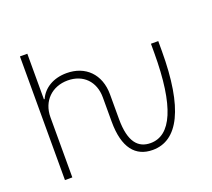

<svg xmlns="http://www.w3.org/2000/svg" viewBox="-124 -889 1174 1061"><g transform="rotate(-20 463.5 -358.5)"><path d="M89.8 0H133.2V-353.7C133.2 -448.9 199.6 -512.4 291.5 -512.4C382.5 -512.4 442.8 -451.3 442.8 -358V-214.8C442.8 -61.1 502.8 9.6 603.7 9.6C752.1 9.6 837 -150.6 837 -487.6V-545.5H794V-493.3C794 -175.1 725.1 -30.2 605.5 -30.2C533 -30.2 485.8 -79.2 485.8 -214.8V-359.7C485.8 -479.4 409.8 -552.6 299.7 -552.6C221.6 -552.6 163 -516.3 137.4 -459.2H133.2V-727.3H89.8Z"/></g></svg>

Font: Karasuma Gothic
Style: Thin
Weight: 200
Designer: Rasmus Andersson / Ryoko Ishizuka
Foundry: rsms
Version: Version 1.00